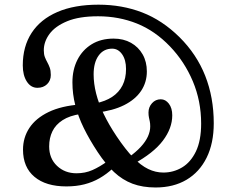

<svg xmlns="http://www.w3.org/2000/svg" viewBox="-20 -802 1002 842"><path d="M662.3 20.2Q740.8 20.2 797.9 -13.6Q854.9 -47.4 886.2 -110.6Q917.4 -173.7 917.4 -261.5Q917.4 -374.7 879.9 -469.6Q842.4 -564.4 767.1 -639.1Q691.8 -713.4 603.4 -747.5Q515 -781.5 412 -781.5Q306.2 -781.5 231.9 -749.5Q157.6 -717.5 118.7 -657.8Q79.9 -598.2 79.9 -515.2Q79.9 -472 97.6 -444.4Q115.3 -416.9 144.2 -416.9Q169.9 -416.9 186.4 -432.7Q202.8 -448.6 202.8 -473.2Q202.8 -492.7 198.1 -505.4Q193.4 -518.2 187.5 -528.8Q181.5 -539.5 176.8 -551.6Q172.1 -563.7 172.1 -581.6Q172.1 -619.2 197.1 -653.2Q222.1 -687.2 274.6 -708.9Q327 -730.6 409.9 -730.6Q500.9 -730.6 580.4 -698.8Q659.8 -667 725.4 -598.5Q789 -532.3 825.6 -445.6Q862.1 -358.8 862.1 -260.3Q862.1 -185.5 839.2 -137.9Q816.2 -90.3 778.5 -67.8Q740.8 -45.3 696.4 -45.3Q662.2 -45.3 629.9 -60.9Q597.6 -76.4 564 -111.3Q530.3 -146.2 491.1 -204.7Q457.2 -255.4 434.9 -301.9Q412.5 -348.3 401.6 -391.9Q390.6 -435.4 390.6 -476Q390.6 -528.2 412.6 -558.4Q434.5 -588.6 471.8 -588.6Q498.2 -588.6 515.5 -564Q532.7 -539.5 532.7 -499.4Q532.7 -458.3 517.3 -427.7Q501.9 -397.1 472.1 -377.3Q442.2 -357.4 398.2 -348.7L404.1 -308.3Q475.3 -316.4 524.4 -341Q573.4 -365.6 598.7 -403.3Q624 -441.1 624 -488.7Q624 -531 605.6 -563.4Q587.1 -595.9 554.4 -614.3Q521.6 -632.7 478.3 -632.7Q422.4 -632.7 381.9 -607.8Q341.4 -582.8 319.5 -539.6Q297.6 -496.4 297.6 -440.9Q297.6 -389.6 310.2 -340.2Q322.8 -290.8 347.5 -240.3Q372.2 -189.9 408.7 -134.6Q443.7 -81.6 480.4 -47.2Q517.2 -12.9 561.3 3.7Q605.5 20.2 662.3 20.2ZM543.9 -111.9 564.2 -82.2Q653.1 -130.5 694.3 -185.1Q735.4 -239.6 735.4 -296.3Q735.4 -327.9 720.6 -347.3Q705.8 -366.6 685.1 -366.6Q662.1 -366.6 646.7 -349.5Q631.2 -332.3 631.2 -308.6Q631.2 -296.1 633.1 -287.2Q635 -278.2 636.9 -269.4Q638.8 -260.5 638.8 -247.7Q638.8 -225.8 628.6 -203.3Q618.3 -180.7 597.3 -157.9Q576.2 -135 543.9 -111.9ZM334 -302.1V-344.1Q249.3 -337.8 193.1 -310.7Q136.9 -283.5 108.9 -241.1Q80.9 -198.6 80.9 -145.7Q80.9 -68.6 131.1 -26.6Q181.3 15.5 271.1 15.5Q314.2 15.5 349.9 6.4Q385.7 -2.7 416.6 -20.5Q447.6 -38.3 475 -63.8L452.3 -95.6Q417.1 -70.2 385.4 -56.2Q353.7 -42.1 315.6 -42.1Q264.4 -42.1 230 -74.7Q195.6 -107.3 195.6 -160.1Q195.6 -196.8 209.8 -226.1Q224 -255.4 254.6 -275.1Q285.2 -294.9 334 -302.1Z"/></svg>

Font: Fraunces SuperSoft
Style: Regular
Weight: 900
Version: Version 1.000;[b76b70a41]